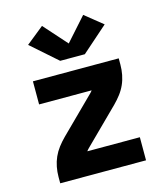

<svg xmlns="http://www.w3.org/2000/svg" viewBox="-116 -876 832 964"><g transform="rotate(-15 300.0 -393.5)"><path d="M77 0V-33Q77 -59 82 -85Q87 -111 97.5 -134.5Q108 -158 124 -179Q140 -200 159 -219L339 -397Q342 -400 345 -403.5Q348 -407 350 -410H77V-530H523V-497Q523 -471 518 -445Q513 -419 502.5 -395.5Q492 -372 476 -351Q460 -330 441 -311L261 -133Q258 -130 255 -126.5Q252 -123 250 -120H523V0ZM236 -594 101 -713 193 -787 300 -667 407 -787 499 -713 364 -594Z"/></g></svg>

Font: Iosevka Curly Heavy Extended
Style: Regular
Weight: 900
Width: 7
Monospace: yes
Designer: Belleve Invis
Foundry: Belleve Invis
Version: Version 11.1.0; ttfautohint (v1.8.3)